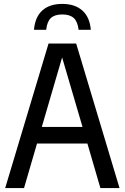

<svg xmlns="http://www.w3.org/2000/svg" viewBox="-20 -963 638 983"><path d="M6.5 0 228.5 -740H370L592 0H494L427.5 -228H169.5L103 0ZM194 -313H402.5L298 -669ZM154 -810.5Q159.5 -876 196.8 -909.5Q234 -943 299 -943Q363.5 -943 401.5 -909.2Q439.5 -875.5 445 -810.5H382.5Q377.5 -852.5 357.5 -870.8Q337.5 -889 299 -889Q260 -889 240.5 -870.8Q221 -852.5 216.5 -810.5Z"/></svg>

Font: Encode Sans Cnd Md
Style: Regular
Weight: 500
Width: 3
Designer: Multiple Designers
Foundry: Impallari Type
Version: Version 3.002; ttfautohint (v1.8.3) -l 8 -r 50 -G 200 -x 14 